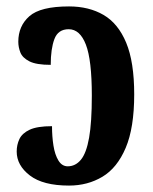

<svg xmlns="http://www.w3.org/2000/svg" viewBox="-20 -568 476 598"><path d="M195 10Q114 10 73 -21.5Q32 -53 32 -96Q32 -117 40.5 -135Q49 -153 72.5 -164Q96 -175 142 -175Q142 -143 146.5 -114.5Q151 -86 162 -68Q173 -50 191 -50Q215 -50 232 -70.5Q249 -91 257.5 -139Q266 -187 266 -270Q266 -381 247.5 -429Q229 -477 194 -477Q161 -477 149.5 -446.5Q138 -416 138 -366Q93 -366 71.5 -377Q50 -388 43.5 -404.5Q37 -421 37 -438Q37 -487 71.5 -517.5Q106 -548 195 -548Q257 -548 302.5 -521.5Q348 -495 373 -435Q398 -375 398 -274Q398 -170 371.5 -107.5Q345 -45 299 -17.5Q253 10 195 10Z"/></svg>

Font: Noto Serif ExtraCondensed
Style: Bold
Weight: 700
Width: 2
Designer: Monotype Design Team
Foundry: Monotype Imaging Inc.
Version: Version 2.014; ttfautohint (v1.8.4.7-5d5b)